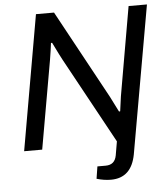

<svg xmlns="http://www.w3.org/2000/svg" viewBox="-58 -738 852 972"><g transform="rotate(-5 368.0 -252.0)"><path d="M466.8 182.1Q431.2 182.1 394 170.9L403.8 108.9H445.8Q492.2 108.9 501 62L513.2 -8.8L274.9 -444.8Q266.1 -460.4 230 -534.2H224.1Q219.7 -497.1 211.9 -450.2L132.8 0H41L161.1 -686H252.9L498 -235.8Q509.3 -214.8 537.1 -158.2L543 -159.2Q551.8 -224.1 553.2 -233.9L631.8 -686H725.1L592.8 64Q570.8 182.1 466.8 182.1Z"/></g></svg>

Font: Archivo
Style: Italic
Weight: 400
Italic angle: -10°
Designer: Hector Gatti
Foundry: Omnibus-Type
Version: Version 2.001